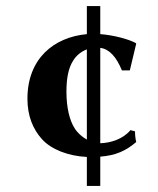

<svg xmlns="http://www.w3.org/2000/svg" viewBox="-20 -598 520 630"><path d="M265 -578V-486C156 -476 70 -405 70 -274C70 -218 88 -174 118 -141C148 -108 203 -86 265 -83V12H309V-84C360 -88 393 -103 427 -132C425 -140 423 -152 423 -167L408 -171C384 -142 344 -129 309 -128V-441C339 -437 362 -411 380 -367H406L427 -455L425 -457C401 -470 351 -483 309 -486V-578ZM265 -140C249 -149 234 -162 225 -177C208 -203 198 -246 198 -297C198 -340 204 -374 220 -399C231 -417 247 -429 265 -436Z"/></svg>

Font: Libertinus Sans
Style: Bold
Weight: 700
Designer: Philipp H. Poll, Khaled Hosny
Foundry: Caleb Maclennan
Version: Version 7.050;RELEASE